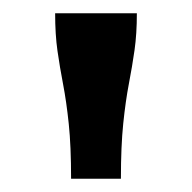

<svg xmlns="http://www.w3.org/2000/svg" viewBox="-20 -730 289 289"><path d="M186 -710H63Q63 -678 66.5 -653.5Q70 -629 75 -603Q80 -577 83.5 -543.5Q87 -510 87 -461H162Q162 -510 165.5 -544Q169 -578 174 -604Q179 -630 182.5 -654.5Q186 -679 186 -710Z"/></svg>

Font: Roboto Serif 28pt SemiBold
Style: Regular
Weight: 600
Designer: Greg Gazdowicz
Foundry: Commercial Type
Version: Version 1.008